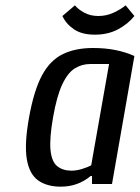

<svg xmlns="http://www.w3.org/2000/svg" viewBox="-20 -690 524 720"><path d="M208 10Q156 10 123 -13.5Q90 -37 80.5 -93.5Q71 -150 89 -250Q107 -350 137 -406.5Q167 -463 214.5 -486.5Q262 -510 329 -510Q374 -510 412 -502.5Q450 -495 484 -480L400 0H325V-30H320Q272 10 208 10ZM248 -50Q267 -50 288 -56.5Q309 -63 322 -70L389 -450H319Q287 -450 260.5 -433.5Q234 -417 213.5 -373.5Q193 -330 179 -250Q165 -170 169.5 -126.5Q174 -83 195 -66.5Q216 -50 248 -50ZM336 -560Q287 -560 257.5 -580Q228 -600 214 -630L261 -670Q273 -655 296 -642.5Q319 -630 349 -630Q379 -630 406 -642.5Q433 -655 451 -670L484 -630Q460 -600 422.5 -580Q385 -560 336 -560Z"/></svg>

Font: Cuprum
Style: Italic
Weight: 400
Italic angle: -10°
Designer: Jovanny Lemonad
Foundry: Jovanny Lemonad
Version: Version 3.000